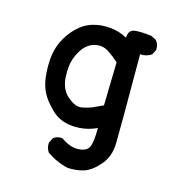

<svg xmlns="http://www.w3.org/2000/svg" viewBox="-90 -518 679 728"><g transform="rotate(15 250.0 -153.5)"><path d="M240.2 130.9Q195.3 121.1 156.2 93.8Q144.5 78.1 146.5 56.6L156.2 37.1Q169.9 25.4 191.4 27.3Q226.6 52.7 258.8 51.8Q291 50.8 301.3 32.2Q311.5 13.7 311.5 -44.9Q265.6 -23.4 215.8 -27.3Q166 -31.2 133.8 -62.5Q101.6 -93.8 87.9 -120.6Q74.2 -147.5 70.3 -181.6Q66.4 -215.8 69.3 -252.9Q72.3 -290 87.9 -322.3Q103.5 -354.5 129.9 -380.9Q156.2 -407.2 188.5 -417Q220.7 -426.8 257.3 -423.8Q293.9 -420.9 325.2 -403.3Q327.1 -433.6 349.6 -437Q372.1 -440.4 417 -434.6L436.5 -424.8Q450.2 -409.2 448.2 -387.7L438.5 -368.2Q418.9 -354.5 393.6 -356.4Q394.5 -58.6 393.1 -5.9Q391.6 46.9 361.3 81.1Q331.1 115.2 302.2 124Q273.4 132.8 240.2 130.9ZM273.4 -116.2 311.5 -133.8 315.4 -303.7Q293.9 -323.2 272.9 -336.9Q252 -350.6 227.5 -347.7Q203.1 -344.7 185.1 -328.1Q167 -311.5 153.8 -279.3Q140.6 -247.1 143.6 -199.2Q146.5 -151.4 176.8 -126Q207 -100.6 229.5 -104Q252 -107.4 273.4 -116.2Z"/></g></svg>

Font: JasonHandwriting2
Style: Regular
Weight: 400
Version: Version 1.05.10